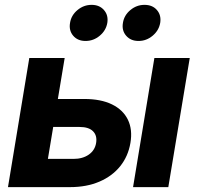

<svg xmlns="http://www.w3.org/2000/svg" viewBox="-20 -767 810 787"><path d="M167 -361.3H325.2Q393.6 -361.3 439 -339.1Q484.4 -316.9 504.2 -276.4Q523.9 -235.8 514.6 -181.2Q505.4 -126.5 472.7 -85.7Q439.9 -44.9 387.5 -22.5Q335 0 267.1 0H12.7L100.1 -529.3H245.1L176.3 -115.7H281.2Q318.8 -115.7 344 -133.3Q369.1 -150.9 374 -181.2Q378.9 -211.4 361.3 -229Q343.8 -246.6 306.2 -246.6H147.9ZM525.4 0 612.8 -529.3H757.8L669.9 0ZM547.9 -599.1Q515.6 -599.1 497.1 -620.6Q478.5 -642.1 483.9 -673.3Q488.8 -704.6 514.4 -725.8Q540 -747.1 572.3 -747.1Q605 -747.1 623.3 -725.8Q641.6 -704.6 636.7 -673.3Q631.3 -642.1 605.7 -620.6Q580.1 -599.1 547.9 -599.1ZM330.6 -599.1Q298.3 -599.1 280 -620.6Q261.7 -642.1 267.1 -673.3Q272 -704.6 297.6 -725.8Q323.2 -747.1 355.5 -747.1Q387.7 -747.1 406.2 -725.8Q424.8 -704.6 419.9 -673.3Q414.6 -642.1 388.9 -620.6Q363.3 -599.1 330.6 -599.1Z"/></svg>

Font: Inter 24pt
Style: Bold Italic
Weight: 700
Italic angle: -9.3988°
Version: Version 4.001;git-66647c0bb